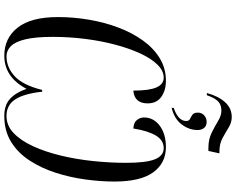

<svg xmlns="http://www.w3.org/2000/svg" viewBox="-120 -942 1073 872"><g transform="rotate(90 416.0 -506.5)"><path d="M403 -910Q417 -962 444.5 -992.5Q472 -1023 512 -1023Q537 -1023 559.5 -1009Q582 -995 608 -981Q634 -967 669 -967H677L666 -917H652Q613 -917 583 -932Q553 -947 529 -961.5Q505 -976 483 -976Q455 -976 439.5 -959.5Q424 -943 413 -910ZM471 -760Q495 -767 512.5 -781.5Q530 -796 530 -816Q530 -829 520.5 -833.5Q511 -838 501.5 -844.5Q492 -851 492 -869Q492 -887 504.5 -898Q517 -909 534 -909Q552 -909 561.5 -897.5Q571 -886 571 -868Q571 -829 545.5 -795.5Q520 -762 470 -750ZM233 10Q154 10 106 -50.5Q58 -111 58 -234Q58 -304 70 -374.5Q82 -445 105.5 -507.5Q129 -570 164 -619Q199 -668 245 -696Q291 -724 347 -724Q391 -724 420.5 -703Q450 -682 450 -641Q450 -581 392 -576Q392 -648 377.5 -681Q363 -714 333 -714Q302 -714 274 -685.5Q246 -657 223 -607Q200 -557 183 -492.5Q166 -428 157 -356Q148 -284 148 -211Q148 -132 159 -86Q170 -40 190 -20Q210 0 236 0Q286 0 326.5 -37Q367 -74 389 -162H397Q406 -79 432 -39.5Q458 0 507 0Q551 0 585 -32.5Q619 -65 644.5 -120.5Q670 -176 687 -246.5Q704 -317 712 -393.5Q720 -470 720 -544Q720 -634 704 -674Q688 -714 653 -714Q618 -714 596.5 -679Q575 -644 564 -576Q536 -578 525 -593Q514 -608 514 -624Q514 -668 551.5 -696Q589 -724 649 -724Q721 -724 763 -666.5Q805 -609 805 -490Q805 -427 795.5 -357.5Q786 -288 765 -223Q744 -158 709.5 -105Q675 -52 625 -21Q575 10 507 10Q458 10 429.5 -16Q401 -42 384 -91Q331 10 233 10Z"/></g></svg>

Font: Noto Serif Display ExtraCondensed
Style: Italic
Weight: 400
Width: 2
Italic angle: -12°
Designer: Monotype Design Team
Foundry: Monotype Imaging Inc.
Version: Version 2.009